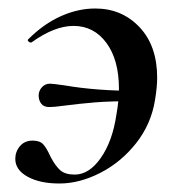

<svg xmlns="http://www.w3.org/2000/svg" viewBox="-20 -419 413 452"><path d="M16 -45Q16 -62 27 -75Q38 -88 57 -88Q74 -88 82 -79Q90 -70 99 -50Q110 -29 121.5 -18.5Q133 -8 156 -8Q190 -8 217.5 -47.5Q245 -87 254 -149Q260 -182 260 -210Q260 -278 230.5 -318Q201 -358 153 -358Q108 -358 54 -319H52Q49 -319 46.5 -322Q44 -325 47 -327Q83 -363 123.5 -381Q164 -399 204 -399Q267 -399 308.5 -355Q350 -311 350 -236Q350 -214 345 -184Q336 -127 300.5 -82Q265 -37 216 -12Q167 13 120 13Q74 13 45 -3Q16 -19 16 -45ZM71 -194Q71 -205 78.5 -213.5Q86 -222 98 -222Q104 -222 132 -218Q207 -205 305 -205V-181Q241 -181 204 -178Q167 -175 129 -170Q108 -167 96 -167Q83 -167 77 -175Q71 -183 71 -194Z"/></svg>

Font: Cormorant Infant
Style: Bold Italic
Weight: 700
Italic angle: -10°
Designer: Christian Thalmann (Catharsis Fonts)
Foundry: Catharsis Fonts
Version: Version 4.000